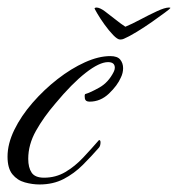

<svg xmlns="http://www.w3.org/2000/svg" viewBox="-27 -483 473 510"><path d="M422 -463Q427 -463 425 -461Q425 -460 411 -449.5Q397 -439 377 -425Q357 -411 336.5 -398.5Q316 -386 302 -380Q298 -378 292 -378Q285 -378 273.5 -390Q262 -402 250.5 -418Q239 -434 231.5 -447Q224 -460 224 -461Q226 -463 229 -463Q238 -463 251.5 -453Q265 -443 280 -431Q295 -419 306 -412Q323 -419 345.5 -431Q368 -443 389.5 -453Q411 -463 422 -463ZM78 7Q59 7 39 1.5Q19 -4 6 -20Q-7 -36 -7 -67Q-7 -101 11 -138Q29 -175 59.5 -210Q90 -245 126 -273Q162 -301 198.5 -317.5Q235 -334 266 -334Q285 -334 292.5 -324.5Q300 -315 300 -302Q300 -289 294 -277Q285 -256 262.5 -234.5Q240 -213 211 -213Q200 -213 198.5 -221Q197 -229 199 -233Q213 -237 237 -250.5Q261 -264 275 -292Q278 -298 278 -303Q278 -318 260 -318Q237 -318 200.5 -289.5Q164 -261 120 -208Q89 -172 68.5 -135.5Q48 -99 48 -61Q48 -38 57 -24.5Q66 -11 90 -11Q121 -11 146.5 -26Q172 -41 194 -64.5Q216 -88 236 -111Q240 -111 240 -105Q240 -96 236 -91Q216 -68 193 -45Q170 -22 142 -7.5Q114 7 78 7Z"/></svg>

Font: Luxurious Script
Style: Regular
Weight: 400
Designer: Robert E. Leuschke
Foundry: Robert E. Leuschke
Version: Version 1.010; ttfautohint (v1.8.3)